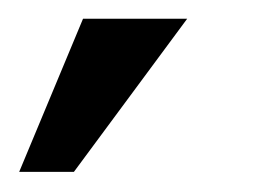

<svg xmlns="http://www.w3.org/2000/svg" viewBox="-80 -76 286 200"><path d="M-60 103 6.5 -56.5H115L-3 103Z"/></svg>

Font: Anybody Condensed Medium
Style: Italic
Weight: 500
Width: 3
Italic angle: -10°
Designer: Tyler Finck
Foundry: Etcetera Type Company
Version: Version 1.010; ttfautohint (v1.8.3) -l 8 -r 50 -G 200 -x 14 